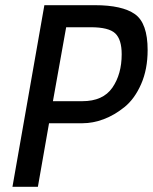

<svg xmlns="http://www.w3.org/2000/svg" viewBox="-20 -720 589 740"><path d="M298 -245H169L126 0H28L151 -700H346Q451 -700 500 -665.5Q549 -631 549 -527Q549 -453 524 -396Q499 -339 460 -307.5Q421 -276 379.5 -260.5Q338 -245 298 -245ZM330 -615H235L184 -330H297Q377 -330 413 -382Q449 -434 449 -511Q449 -568 424 -591.5Q399 -615 330 -615Z"/></svg>

Font: Cabin
Style: Italic
Weight: 400
Designer: Pablo Impallari
Foundry: Pablo Impallari. www.impallari.com Igino Marini. www.ikern.com
Version: Version 1.005